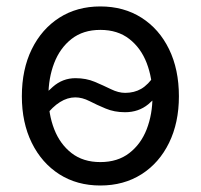

<svg xmlns="http://www.w3.org/2000/svg" viewBox="-20 -568 628 600"><path d="M293.5 11.7Q220.7 11.7 165.5 -23.4Q110.4 -58.6 79.3 -121.6Q48.3 -184.6 48.3 -267.1Q48.3 -351.1 79.3 -414.3Q110.4 -477.5 165.5 -512.7Q220.7 -547.9 293.5 -547.9Q366.7 -547.9 422.1 -512.7Q477.5 -477.5 508.3 -414.3Q539.1 -351.1 539.1 -267.1Q539.1 -184.6 508.3 -121.6Q477.5 -58.6 422.1 -23.4Q366.7 11.7 293.5 11.7ZM293.5 -61.5Q347.7 -61.5 384 -89.6Q420.4 -117.7 438.5 -164.3Q456.5 -210.9 456.5 -267.1Q456.5 -323.7 438.5 -370.8Q420.4 -418 384 -446.3Q347.7 -474.6 293.5 -474.6Q239.7 -474.6 203.6 -446.3Q167.5 -418 149.4 -371.1Q131.3 -324.2 131.3 -267.1Q131.3 -210.9 149.4 -164.3Q167.5 -117.7 203.6 -89.6Q239.7 -61.5 293.5 -61.5ZM121.6 -205.1 85.4 -233.9Q114.3 -269.5 145 -296.6Q175.8 -323.7 215.8 -323.7Q249 -323.7 276.1 -312.3Q303.2 -300.8 326.7 -289.3Q350.1 -277.8 371.1 -277.8Q399.4 -277.8 421.1 -290.3Q442.9 -302.7 464.4 -334.5L501.5 -308.6Q473.6 -267.1 443.4 -242.2Q413.1 -217.3 370.6 -217.3Q337.4 -217.3 310.1 -228.8Q282.7 -240.2 259.8 -252Q236.8 -263.7 215.3 -263.7Q190.9 -263.7 167.5 -249Q144 -234.4 121.6 -205.1Z"/></svg>

Font: V-Inter
Style: Regular-375
Weight: 375
Designer: Rasmus Andersson
Foundry: rsms
Version: Version 4.000;git-4146feb